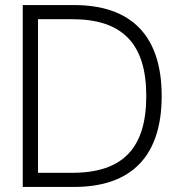

<svg xmlns="http://www.w3.org/2000/svg" viewBox="-20 -740 702 760"><path d="M272.5 0C501.5 0 620 -123 620 -360C620 -597 501.5 -720 272.5 -720H70V0ZM130.5 -664H266C465 -664 559 -566.5 559 -360C559 -153 465.5 -56 266 -56H130.5Z"/></svg>

Font: Vela Sans Light
Style: Regular
Weight: 300
Designer: Principal design: Mikhail Sharanda - project Manrope.
Design modification: Ravid Balaliev
Foundry: Mikhail Sharanda
Version: Version 1.001